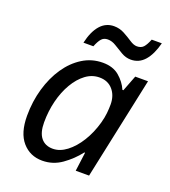

<svg xmlns="http://www.w3.org/2000/svg" viewBox="-136 -835 840 946"><g transform="rotate(20 284.0 -362.5)"><path d="M193 10Q129 10 88.5 -36.5Q48 -83 48 -173Q48 -248 67.5 -315.5Q87 -383 122 -434.5Q157 -486 205 -516Q253 -546 311 -546Q364 -546 397 -518Q430 -490 446 -453H451L483 -536H550L436 0H366L379 -99H375Q341 -55 295 -22.5Q249 10 193 10ZM222 -63Q259 -63 294.5 -90Q330 -117 358.5 -163Q387 -209 403 -266Q411 -295 413.5 -319.5Q416 -344 416 -365Q416 -412 390 -442Q364 -472 320 -472Q281 -472 248 -447.5Q215 -423 190 -380.5Q165 -338 151.5 -284Q138 -230 138 -171Q138 -117 160 -90Q182 -63 222 -63ZM186 -606Q200 -668 229 -701Q258 -734 301 -734Q330 -734 355 -720.5Q380 -707 401 -693Q422 -679 439 -679Q461 -679 473 -692Q485 -705 497 -735H550Q534 -673 505 -640Q476 -607 433 -607Q407 -607 383 -621Q359 -635 337.5 -648.5Q316 -662 294 -662Q273 -662 261 -648Q249 -634 238 -606Z"/></g></svg>

Font: Noto IKEA Latin
Style: Italic
Weight: 400
Italic angle: -12°
Designer: Monotype Design Team
Foundry: Monotype Imaging Inc.
Version: Version 1.0